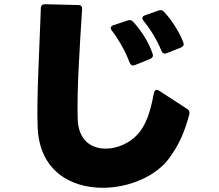

<svg xmlns="http://www.w3.org/2000/svg" viewBox="-20 -821 1040 912"><path d="M784 -70C832 -136 857 -195 879 -277C882 -288 879 -297 870 -303L736 -390C732 -393 728 -394 725 -394C718 -394 713 -389 711 -379C693 -282 672 -225 633 -182C596 -141 536 -115 482 -115C413 -115 352 -155 349 -256C345 -391 358 -591 370 -777C371 -790 365 -797 352 -797L194 -801C181 -801 174 -795 174 -782C168 -597 153 -352 159 -214C168 -11 314 71 468 71C592 71 721 17 784 -70ZM771 -568 839 -595C851 -600 855 -608 851 -619C831 -672 793 -729 759 -765C751 -773 743 -775 733 -771L668 -748C660 -745 656 -740 656 -735C656 -731 658 -727 661 -723C691 -687 726 -632 747 -579C751 -568 760 -564 771 -568ZM621 -512 693 -541C704 -546 709 -554 705 -565C687 -619 654 -672 613 -717C605 -726 597 -727 587 -724L518 -701C510 -698 506 -694 506 -688C506 -684 508 -680 511 -676C544 -633 575 -579 596 -523C601 -511 609 -507 621 -512Z"/></svg>

Font: LINE Seed JP_OTF ExtraBold
Style: Regular
Weight: 800
Designer: LY Corporation & Fontrix & Fontworks
Version: Version 1.013